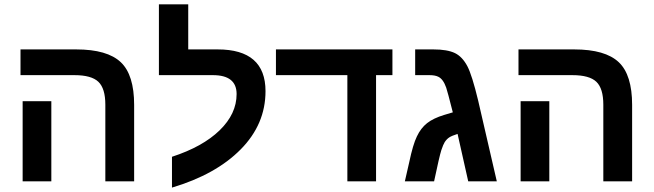

<svg xmlns="http://www.w3.org/2000/svg" viewBox="-20 -833 3003 882"><path d="M215.8 -368.2V0H84V-368.2ZM596.2 -351.1V0H463.9V-352.1Q463.9 -426.8 431.9 -457.3Q399.9 -487.8 321.8 -487.8H74.2V-606H330.1Q473.1 -606 535.2 -546.9Q596.2 -488.8 596.2 -351.1Z M770 28.8V-112.8Q911.1 -158.7 989 -234.4Q1066.9 -310.1 1066.9 -400.9Q1066.9 -487.8 958 -487.8H710V-813H844.7V-606H980Q1199.7 -606 1199.7 -414.1Q1199.7 -262.2 1085.9 -147Q971.7 -31.2 770 28.8Z M1707.5 -487.8V0H1575.7V-487.8H1247.6V-606H1782.7V-487.8Z M1887.2 -606H1971.2Q2035.2 -606 2070.3 -588.9Q2104 -572.3 2127 -528.8Q2148.4 -487.8 2176.3 -372.1L2262.2 0H2130.9L2082 -217.8Q2055.7 -209.5 2043.9 -201.9Q2032.2 -194.3 2022.9 -180.2Q2016.1 -169.4 2007.3 -143.1Q1998.5 -115.7 1974.1 0H1839.8L1859.9 -87.9Q1877 -169.4 1895 -206.1Q1913.1 -244.6 1941.9 -267.3Q1970.7 -290 2021 -305.2L2060.1 -316.9Q2035.6 -413.6 2029.8 -430.2Q2016.1 -469.7 1993.2 -480.5Q1978.5 -487.8 1953.1 -487.8H1887.2Z M2503.4 -368.2V0H2371.6V-368.2ZM2883.8 -351.1V0H2751.5V-352.1Q2751.5 -426.8 2719.5 -457.3Q2687.5 -487.8 2609.4 -487.8H2361.8V-606H2617.7Q2760.7 -606 2822.8 -546.9Q2883.8 -488.8 2883.8 -351.1Z"/></svg>

Font: Libra Sans Modern
Style: Bold
Weight: 700
Foundry: Stefan Peev, Context Ltd
Version: Version 1.000